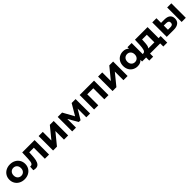

<svg xmlns="http://www.w3.org/2000/svg" viewBox="674 -2739 5047 5047"><g transform="rotate(-45 3198.0 -215.0)"><path d="M31 -269Q31 -349 69 -412Q107 -475 174.5 -510.5Q242 -546 327 -546Q412 -546 479 -510.5Q546 -475 584 -412Q622 -349 622 -269Q622 -189 584 -126Q546 -63 479 -27.5Q412 8 327 8Q242 8 174.5 -27.5Q107 -63 69 -126Q31 -189 31 -269ZM464 -269Q464 -337 425.5 -377.5Q387 -418 327 -418Q267 -418 228 -377.5Q189 -337 189 -269Q189 -201 228 -160.5Q267 -120 327 -120Q387 -120 425.5 -160.5Q464 -201 464 -269Z M1237 -538V0H1081V-410H911L906 -315Q902 -209 886 -139Q870 -69 834 -29Q798 11 734 11Q700 11 653 -1L661 -129Q677 -127 684 -127Q719 -127 736.5 -152.5Q754 -178 760 -217.5Q766 -257 769 -322L777 -538Z M1387 -538H1542V-218L1804 -538H1947V0H1792V-320L1531 0H1387Z M2622 0V-322L2461 -52H2395L2238 -323V0H2097V-538H2260L2432 -227L2615 -538H2761L2763 0Z M3447 -538V0H3291V-410H3067V0H2912V-538Z M3597 -538H3752V-218L4014 -538H4157V0H4002V-320L3741 0H3597Z M4845 -538V0H4696V-62Q4638 8 4528 8Q4452 8 4390.5 -26Q4329 -60 4294 -123Q4259 -186 4259 -269Q4259 -352 4294 -415Q4329 -478 4390.5 -512Q4452 -546 4528 -546Q4631 -546 4689 -481V-538ZM4692 -269Q4692 -337 4653 -377.5Q4614 -418 4555 -418Q4495 -418 4456 -377.5Q4417 -337 4417 -269Q4417 -201 4456 -160.5Q4495 -120 4555 -120Q4614 -120 4653 -160.5Q4692 -201 4692 -269Z M5514 -128V116H5369V0H4991V116H4846V-128H4868Q4918 -129 4937 -187Q4956 -245 4961 -352L4968 -538H5437V-128ZM5054 -128H5281V-410H5105L5102 -341Q5099 -259 5089.5 -207Q5080 -155 5054 -128Z M6108 -187Q6108 -97 6047 -48Q5986 1 5874 1L5612 0V-538H5767V-366H5895Q6000 -365 6054 -319Q6108 -273 6108 -187ZM6166 -538H6321V0H6166ZM5953 -189Q5953 -228 5929.5 -246Q5906 -264 5860 -265L5767 -266V-110H5860Q5905 -109 5929 -129Q5953 -149 5953 -189Z"/></g></svg>

Font: mBank
Style: Bold
Weight: 700
Designer: Julieta Ulanovsky
Foundry: Julieta Ulanovsky
Version: Version 7.200